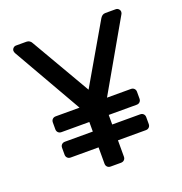

<svg xmlns="http://www.w3.org/2000/svg" viewBox="-127 -810 870 920"><g transform="rotate(-20 308.5 -350.0)"><path d="M281.9 0Q271.7 0 265.3 -6.4Q258.9 -12.7 258.9 -22.9V-280.1L37.2 -667.4Q36.2 -670.2 34.9 -673.1Q33.6 -676 33.6 -679.6Q33.6 -687.8 39.7 -693.9Q45.8 -700 53.9 -700H107.1Q116.5 -700 123.2 -695.3Q130 -690.6 133.6 -683.1L308.4 -382.2L483.1 -683.1Q487.6 -690.6 493.9 -695.3Q500.3 -700 509.7 -700H562.8Q571 -700 577.1 -693.9Q583.2 -687.8 583.2 -679.6Q583.2 -676 582.3 -673.1Q581.4 -670.2 579.6 -667.4L357.8 -280.3V-22.9Q357.8 -12.7 351.4 -6.4Q345.1 0 334.1 0ZM116.7 -106.1Q106.6 -106.1 100.2 -112.5Q93.8 -118.9 93.8 -129.1V-163.8Q93.8 -174 100.2 -180.4Q106.6 -186.7 116.7 -186.7H500.2Q510.4 -186.7 516.7 -180.4Q523.1 -174 523.1 -163.8V-129.1Q523.1 -118.9 516.7 -112.5Q510.4 -106.1 500.2 -106.1ZM116.7 -235.5Q106.6 -235.5 100.2 -241.9Q93.8 -248.3 93.8 -258.4V-293.2Q93.8 -303.4 100.2 -309.7Q106.6 -316.1 116.7 -316.1H500.2Q510.4 -316.1 516.7 -309.7Q523.1 -303.4 523.1 -293.2V-258.4Q523.1 -248.3 516.7 -241.9Q510.4 -235.5 500.2 -235.5Z"/></g></svg>

Font: Rubik Light
Style: Regular
Weight: 300
Designer: Hubert and Fischer
Foundry: Hubert and Fischer
Version: Version 2.300;gftools[0.9.30]